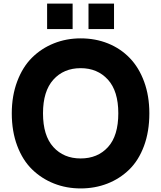

<svg xmlns="http://www.w3.org/2000/svg" viewBox="-20 -1041 903 1076"><path d="M432 -826Q515 -826 585.5 -797.5Q656 -769 707.5 -715.5Q759 -662 788 -582.5Q817 -503 817 -406Q817 -304 787 -223Q757 -142 704 -90.5Q651 -39 581.5 -12Q512 15 432 15Q352 15 282.5 -12.5Q213 -40 160 -91.5Q107 -143 76.5 -224Q46 -305 46 -406Q46 -504 76.5 -585Q107 -666 159.5 -718Q212 -770 282 -798Q352 -826 432 -826ZM432 -153Q527 -153 585 -216.5Q643 -280 643 -406Q643 -531 584.5 -595Q526 -659 432 -659Q337 -659 279 -594.5Q221 -530 221 -406Q221 -281 279 -217Q337 -153 432 -153ZM387 -878H244V-1021H387ZM619 -878H476V-1021H619Z"/></svg>

Font: Neutral Face
Style: Bold
Weight: 700
Designer: Vadym Aksieiev
Version: Version 1.039;Fontself Maker 3.5.7